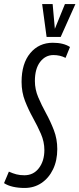

<svg xmlns="http://www.w3.org/2000/svg" viewBox="-46 -922 394 952"><path d="M301 -689 279 -635Q252 -649 219 -649Q179 -649 153 -615Q127 -581 127 -520Q127 -479 143.5 -440Q160 -401 182 -361Q204 -321 221 -277Q238 -233 238 -183Q238 -126 217 -82.5Q196 -39 159.5 -14.5Q123 10 76 10Q45 10 18.5 4Q-8 -2 -26 -14L-2 -71Q18 -62 35.5 -57.5Q53 -53 75 -53Q120 -53 147 -88.5Q174 -124 174 -178Q174 -219 157 -258Q140 -297 117.5 -337.5Q95 -378 78 -421.5Q61 -465 61 -516Q61 -607 104 -658.5Q147 -710 216 -710Q269 -710 301 -689ZM328 -902 255 -739H185L163 -902H215L226 -779L276 -902Z"/></svg>

Font: Georama ExtraCondensed
Style: Italic
Weight: 400
Width: 2
Italic angle: -9°
Designer: Jean-Baptiste Levee
Foundry: Production Type
Version: Version 1.000